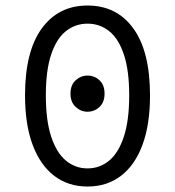

<svg xmlns="http://www.w3.org/2000/svg" viewBox="-20 -670 640 702"><path d="M300 12Q229.2 12 178 -27.3Q126.9 -66.5 99.2 -140.8Q71.5 -215.2 71.5 -321.3Q71.5 -481.7 132.6 -565.8Q193.7 -649.8 300 -649.8Q406.9 -649.8 467.7 -565.8Q528.5 -481.7 528.5 -321.3Q528.5 -215.2 501.1 -140.8Q473.7 -66.5 422.5 -27.3Q371.2 12 300 12ZM300 -54.3Q344.7 -54.3 379 -82.6Q413.3 -111 432.8 -170.3Q452.4 -229.6 452.4 -321.3Q452.4 -412.9 432.8 -471Q413.3 -529.1 379 -556.3Q344.7 -583.5 300 -583.5Q255.7 -583.5 221.2 -556.3Q186.7 -529.1 167.2 -471Q147.6 -412.9 147.6 -321.3Q147.6 -229.6 167.2 -170.3Q186.7 -111 221.2 -82.6Q255.7 -54.3 300 -54.3ZM300 -261.5Q275.5 -261.5 256.6 -279.1Q237.7 -296.6 237.7 -327.6Q237.7 -359.2 256.6 -376.4Q275.5 -393.7 300 -393.7Q325.5 -393.7 343.9 -376.4Q362.3 -359.2 362.3 -327.6Q362.3 -296.6 343.9 -279.1Q325.5 -261.5 300 -261.5Z"/></svg>

Font: Source Code Pro ExtraLight
Style: Regular
Weight: 200
Monospace: yes
Designer: Paul D. Hunt, Teo Tuominen
Foundry: Adobe
Version: Version 1.026;hotconv 1.1.0;makeotfexe 2.6.0